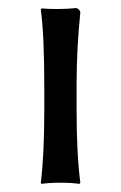

<svg xmlns="http://www.w3.org/2000/svg" viewBox="-20 -453 300 476"><path d="M89.8 -234.9Q89.8 -367.7 81.1 -429.2L83 -432.1Q126 -428.7 169.9 -433.1Q178.2 -428.7 179.2 -422.9Q170.4 -337.4 169.9 -251V-180.2Q169.9 -70.8 179.2 0L176.8 2.9Q158.7 0 129.9 0Q101.1 0 83 2.9L81.1 0Q89.8 -68.4 89.8 -180.2Z"/></svg>

Font: Linux Biolinum O
Style: Regular
Weight: 400
Designer: Philipp H. Poll
Foundry: Philipp H. Poll
Version: Version 1.0.4